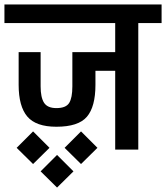

<svg xmlns="http://www.w3.org/2000/svg" viewBox="-30 -674 748 865"><path d="M0 0ZM698 -654V-570H593V0H489V-355H400V-292Q400 -193 361.5 -148Q323 -103 224 -103Q132 -103 93 -149Q54 -195 54 -292V-439H153V-285Q153 -235 168.5 -211Q184 -187 224 -187Q267 -187 281.5 -210Q296 -233 296 -285V-439H489V-570H-10V-654ZM45 -8 119 -82 193 -8 119 65ZM153 98 227 24 301 98 227 171ZM261 -8 335 -82 409 -8 335 65Z"/></svg>

Font: Biryani SemiBold
Style: Regular
Weight: 600
Designer: Dan Reynolds and Mathieu Réguer
Foundry: Dan Reynolds and Mathieu Réguer
Version: Version 1.004; ttfautohint (v1.1) -l 5 -r 5 -G 72 -x 0 -D la